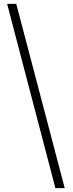

<svg xmlns="http://www.w3.org/2000/svg" viewBox="-20 -801 382 998"><path d="M316.5 177H268L17 -781H64.5Z"/></svg>

Font: Merriweather 144pt Black
Style: Regular
Weight: 900
Version: Version 2.100